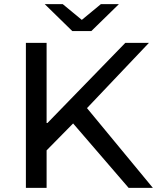

<svg xmlns="http://www.w3.org/2000/svg" viewBox="-20 -907 759 927"><path d="M333 -311 205 -181V0H105V-700H205V-313H209L585 -700H699L400 -385L718 0H601ZM554 -887 421 -757H329L196 -887H283L375 -811L467 -887Z"/></svg>

Font: CMG Sans Medium
Style: Regular
Weight: 500
Designer: Julieta Ulanovsky
Foundry: Julieta Ulanovsky
Version: Version 7.200